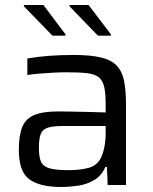

<svg xmlns="http://www.w3.org/2000/svg" viewBox="-20 -737 609 765"><path d="M223 8Q139 8 97 -22.5Q55 -53 55 -140Q55 -197 68.5 -230.5Q82 -264 116 -278.5Q150 -293 211 -293Q225 -293 258 -292.5Q291 -292 330 -291Q369 -290 401 -289V-321Q401 -366 395 -391.5Q389 -417 373 -429.5Q357 -442 326 -445.5Q295 -449 245 -449Q222 -449 192 -447.5Q162 -446 134 -443.5Q106 -441 89 -438V-504Q169 -518 273 -518Q341 -518 382.5 -508Q424 -498 445.5 -475Q467 -452 474.5 -414Q482 -376 482 -321V0H409L406 -72H400Q384 -36 354.5 -19Q325 -2 290 3Q255 8 223 8ZM253 -59Q296 -59 330.5 -67.5Q365 -76 381 -106Q401 -146 401 -209V-235H231Q192 -235 171 -228.5Q150 -222 142.5 -203.5Q135 -185 135 -147Q135 -110 144 -91.5Q153 -73 178.5 -66Q204 -59 253 -59ZM422 -595H370L257 -712V-717H333L422 -600ZM241 -595H189L75 -712V-717H153L241 -600Z"/></svg>

Font: Saira
Style: Regular
Weight: 400
Designer: Hector Gatti with collaboration of the Omnibus-Type team
Foundry: Omnibus-Type
Version: Version 1.100; ttfautohint (v1.8.3)